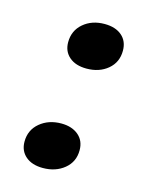

<svg xmlns="http://www.w3.org/2000/svg" viewBox="-75 -466 408 526"><g transform="rotate(15 129.0 -202.5)"><path d="M74 -341Q74 -374 98 -394.5Q122 -415 158 -415Q189 -415 207 -399.5Q225 -384 225 -357Q225 -324 201 -304Q177 -284 141 -284Q110 -284 92 -299.5Q74 -315 74 -341ZM29 -47Q29 -80 53.5 -100.5Q78 -121 114 -121Q144 -121 162.5 -105.5Q181 -90 181 -63Q181 -30 156.5 -10Q132 10 96 10Q65 10 47 -5.5Q29 -21 29 -47Z"/></g></svg>

Font: Unna Medium
Style: Italic
Weight: 500
Italic angle: -8.05°
Designer: Jorge de Buen Unna
Foundry: Omnibus-Type
Version: Version 2.008